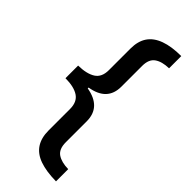

<svg xmlns="http://www.w3.org/2000/svg" viewBox="-280 -751 945 945"><g transform="rotate(45 192.5 -278.0)"><path d="M350 158Q281 157 236 141Q191 125 169 91.5Q147 58 147 7V-143Q147 -192 115 -213Q83 -234 24 -234V-322Q83 -323 115 -343.5Q147 -364 147 -413V-563Q147 -615 169.5 -648Q192 -681 237.5 -697.5Q283 -714 350 -714V-629Q302 -628 275 -609Q248 -590 248 -544V-399Q248 -300 137 -282V-276Q248 -257 248 -158V-12Q248 35 275 53.5Q302 72 350 73Z"/></g></svg>

Font: Noto Sans Nag Mundari Medium
Style: Regular
Weight: 500
Version: Version 1.000